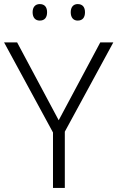

<svg xmlns="http://www.w3.org/2000/svg" viewBox="-20 -922 576 942"><path d="M140 -862C140 -836 153 -821 175 -821C199 -821 211 -836 211 -862C211 -887 199 -902 175 -902C153 -902 140 -887 140 -862ZM327 -862C327 -836 340 -821 361 -821C385 -821 397 -836 397 -862C397 -887 385 -902 361 -902C340 -902 327 -887 327 -862ZM268 -332 64 -714H0L240 -272V0H298V-276L536 -714H472Z"/></svg>

Font: Noto Sans Myanmar UI Light
Style: Regular
Weight: 300
Designer: Monotype Design Team
Foundry: Monotype Imaging Inc.
Version: Version 2.103